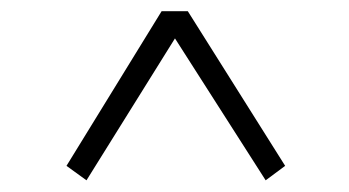

<svg xmlns="http://www.w3.org/2000/svg" viewBox="-20 -544 612 337"><path d="M480.5 -252.9 446.3 -227.5 287.1 -476.6 131.8 -227.5 96.7 -252.9 263.7 -524.4H309.6Z"/></svg>

Font: GenYoMin JP Light
Style: Regular
Weight: 300
Version: Version 1.001;PS 1;hotconv 16.6.51;makeotf.lib2.5.65220 DEVE